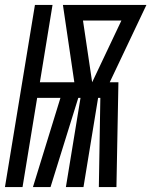

<svg xmlns="http://www.w3.org/2000/svg" viewBox="-45 -755 611 775"><path d="M-25 0 96 -735H167L116 -423H255L209 -735H546L398 -423H433L425 0H354L360 -360H351L292 0H221L280 -360H271L159 0H88L199 -360H105L46 0ZM327 -423 445 -672H290Z"/></svg>

Font: Iosevka Curly Medium
Style: Italic
Weight: 500
Italic angle: -9°
Monospace: yes
Designer: Belleve Invis
Foundry: Belleve Invis
Version: Version 22.1.2; ttfautohint (v1.8.4)